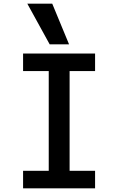

<svg xmlns="http://www.w3.org/2000/svg" viewBox="-20 -1020 640 1040"><path d="M105 0V-95H244V-635H105V-730H495V-635H357V-95H495V0ZM249 -780 128 -1000H263L354 -780Z"/></svg>

Font: M PLUS Code Latin 60 Medium
Style: Regular
Weight: 500
Width: 7
Monospace: yes
Designer: Coji Morishita
Foundry: UNDERFOREST DESIGN
Version: Version 1.005; ttfautohint (v1.8.3)